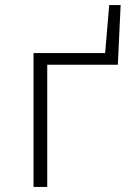

<svg xmlns="http://www.w3.org/2000/svg" viewBox="-20 -736 521 756"><path d="M112 -527H394L410 -716H455L444 -481H166V0H112Z"/></svg>

Font: Nebula Sans Light
Style: Regular
Weight: 300
Designer: Paul D. Hunt for Adobe (as Source Sans)
Foundry: Nebula Entertainment & Broadcasting LLC
Version: Version 1.010